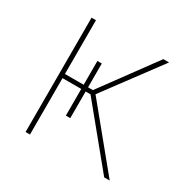

<svg xmlns="http://www.w3.org/2000/svg" viewBox="-124 -637 748 755"><g transform="rotate(30 250.5 -259.5)"><path d="M248 -266 466 0H441L231 -256H209V-135H189V-256H104V0H84V-519H104V-275H189V-383H209V-275H231L410 -519H436Z"/></g></svg>

Font: Raleway-v4020 Thin
Style: Regular
Weight: 250
Designer: Matt McInerney, Pablo Impallari, Rodrigo Fuenzalida
Foundry: Matt McInerney, Pablo Impallari, Rodrigo Fuenzalida
Version: Version 4.020;PS 004.020;hotconv 1.0.88;makeotf.lib2.5.64775